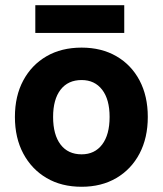

<svg xmlns="http://www.w3.org/2000/svg" viewBox="-20 -699 622 734"><path d="M115 -679H455V-573H115ZM37 -252Q37 -332 69 -391.5Q101 -451 158 -484Q215 -517 292 -517Q368 -517 425 -484Q482 -451 513.5 -391.5Q545 -332 545 -252Q545 -172 513.5 -112Q482 -52 425 -18.5Q368 15 292 15Q215 15 158 -18.5Q101 -52 69 -112Q37 -172 37 -252ZM399 -252Q399 -319 370.5 -356Q342 -393 292 -393Q240 -393 211.5 -356Q183 -319 183 -252Q183 -184 211.5 -146.5Q240 -109 292 -109Q342 -109 370.5 -146.5Q399 -184 399 -252Z"/></svg>

Font: Overused Grotesk
Style: Bold
Weight: 700
Version: Version 0.003